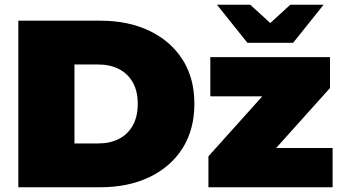

<svg xmlns="http://www.w3.org/2000/svg" viewBox="-20 -787 1436 807"><path d="M57 0V-700H402Q519 -700 608 -657.5Q697 -615 747 -537Q797 -459 797 -351Q797 -242 747 -163.5Q697 -85 608 -42.5Q519 0 402 0ZM293 -184H392Q442 -184 479.5 -203Q517 -222 538 -259.5Q559 -297 559 -351Q559 -404 538 -441Q517 -478 479.5 -497Q442 -516 392 -516H293ZM856 0V-130L1147 -454L1184 -382H864V-547H1367V-417L1076 -93L1039 -165H1378V0ZM1020 -607 892 -767H1032L1174 -637H1058L1200 -767H1340L1212 -607Z"/></svg>

Font: MOST Montserrat Black
Style: Regular
Weight: 900
Designer: Julieta Ulanovsky
Foundry: Julieta Ulanovsky
Version: Version 8.000;March 11, 2024;FontCreator 15.0.0.2926 64-bit